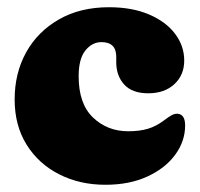

<svg xmlns="http://www.w3.org/2000/svg" viewBox="-20 -499 554 531"><path d="M489.5 -331.5Q489.5 -291.5 462.2 -266.2Q435 -241 390 -241Q345.5 -241 323.5 -265.2Q301.5 -289.5 301.5 -327V-342Q301.5 -382.5 260.5 -382.5Q235 -382.5 216.2 -359.5Q197.5 -336.5 197.5 -288Q197.5 -212 237.2 -174Q277 -136 334.5 -136Q366 -136 388.8 -142.8Q411.5 -149.5 433.5 -166Q448 -177 455.5 -180.8Q463 -184.5 470 -184.5Q492 -183.5 492 -152Q492 -108.5 464.5 -71Q437 -33.5 387.5 -10.8Q338 12 271.5 12Q200.5 12 143.5 -17Q86.5 -46 53.5 -99Q20.5 -152 20.5 -224Q20.5 -296.5 52.2 -354Q84 -411.5 142.8 -445.2Q201.5 -479 281.5 -479Q345.5 -479 392.2 -459Q439 -439 464.2 -405.5Q489.5 -372 489.5 -331.5Z"/></svg>

Font: Fraunces 72pt SuperSoft Black
Style: Regular
Weight: 900
Version: Version 1.000;[0bf87f6ff]